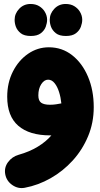

<svg xmlns="http://www.w3.org/2000/svg" viewBox="-20 -621 503 961"><path d="M53.2 -522Q53.2 -552.7 75.9 -576.9Q98.6 -601.1 132.8 -601.1Q158.2 -601.1 175.8 -590.3Q193.4 -579.6 203.1 -564Q215.8 -543.9 215.8 -522Q215.8 -505.9 209 -487.1Q202.1 -468.3 184.3 -454.6Q166.5 -440.9 134.3 -440.9Q101.1 -440.9 83.7 -454.8Q66.4 -468.8 59.6 -486.8Q53.2 -503.9 53.2 -522ZM229 -522Q229 -552.7 251.7 -576.9Q274.4 -601.1 308.6 -601.1Q334 -601.1 351.6 -590.3Q369.1 -579.6 378.9 -564Q391.6 -543.9 391.6 -522Q391.6 -505.9 384.8 -487.1Q377.9 -468.3 360.1 -454.6Q342.3 -440.9 310.1 -440.9Q276.9 -440.9 259.5 -454.8Q242.2 -468.8 235.4 -486.8Q229 -503.9 229 -522ZM224.6 -384.3Q290.5 -384.3 341.1 -344.7Q391.6 -305.2 420.4 -237.3Q449.2 -169.4 449.2 -84.5Q449.2 -6.8 420.9 61Q392.6 128.9 344 182.4Q295.4 235.8 233.4 271Q171.4 306.2 104 318.8Q70.8 325.2 41.7 305.2Q12.7 285.2 6.3 251.5Q0 217.8 20.3 190.4Q40.5 163.1 73.2 153.8Q128.4 138.2 169.4 113Q210.4 87.9 237.3 56.6Q234.4 56.6 231.4 56.6Q127 56.6 71.5 8.5Q16.1 -39.6 16.1 -136.7Q16.1 -207 44.7 -263.2Q73.2 -319.3 120.6 -351.8Q168 -384.3 224.6 -384.3ZM171.9 -143.6Q171.9 -116.7 186.3 -106.7Q200.7 -96.7 230 -96.7Q246.1 -96.7 260.5 -98.9Q274.9 -101.1 287.1 -103.5Q284.2 -133.3 275.6 -160.4Q267.1 -187.5 253.2 -204.8Q239.3 -222.2 220.7 -222.2Q201.2 -222.2 186.5 -199.7Q171.9 -177.2 171.9 -143.6Z"/></svg>

Font: Mikhak Black
Style: Regular
Weight: 900
Designer: Amin Abedi
Version: Version 3.3